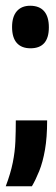

<svg xmlns="http://www.w3.org/2000/svg" viewBox="-39 -520 196 668"><path d="M-19 128Q-2 83 5.5 45.5Q13 8 14.5 -27.5Q16 -63 16 -101H125Q125 -42 117.5 1Q110 44 97.5 75Q85 106 72 128ZM67 -352Q36 -352 19.5 -370.5Q3 -389 3 -426Q3 -462 19.5 -481Q36 -500 66 -500Q98 -500 114.5 -481Q131 -462 131 -425Q131 -352 67 -352Z"/></svg>

Font: Bricolage Grotesque 36pt Condensed SemiBold
Style: Regular
Weight: 600
Width: 3
Designer: Mathieu Triay
Foundry: Atelier Triay
Version: Version 1.001;gftools[0.9.33.dev8+g029e19f]